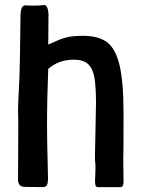

<svg xmlns="http://www.w3.org/2000/svg" viewBox="-20 -768 583 788"><path d="M83 -1Q54 -1 54 -30L55 -229V-270Q54 -287 54 -312Q54 -338 57 -393Q60 -430 62 -542Q64 -654 64 -697Q64 -723 69 -735Q74 -747 86 -746Q99 -745 121 -745Q146 -745 156 -747Q169 -750 174 -736.5Q179 -723 179 -706L178 -585L198 -594Q225 -607 250.5 -614Q276 -621 321 -621Q384 -621 419 -595Q454 -569 470.5 -501Q487 -433 487 -303Q487 -135 486 -112L487 -22Q487 -12 484 -6Q481 0 476 0H383Q374 0 372 -6.5Q370 -13 370 -27Q370 -34 371 -48Q372 -62 372 -82Q372 -95 370 -109Q369 -114 371 -191Q374 -329 374 -344Q374 -412 367.5 -449.5Q361 -487 341.5 -505Q322 -523 283 -523Q220 -523 178 -485Q173 -365 173 -251Q173 -197 176 -83L177 -34Q177 -18 173 -9Q169 0 155 0Q121 -1 83 -1Z"/></svg>

Font: Barriecito
Style: Regular
Weight: 400
Designer: Pablo Cosgaya & Sergio Jiménez
Foundry: Pablo Cosgaya & Sergio Jiménez
Version: Version 1.001